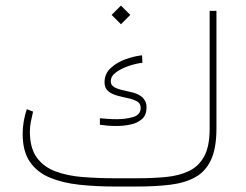

<svg xmlns="http://www.w3.org/2000/svg" viewBox="-20 -683 901 703"><path d="M422.9 -662.6 457 -628.4 422.9 -594.2 388.7 -628.4ZM402.8 -30.3H480Q538.6 -30.3 587.4 -34.9Q636.2 -39.6 672.1 -56.9Q708 -74.2 727.8 -110.8Q747.6 -147.5 747.6 -211.4V-643.1H772.5V-212.9Q772.5 -140.6 752.7 -97.9Q732.9 -55.2 695.1 -34.2Q657.2 -13.2 603 -6.6Q548.8 0 480 0H402.8Q332 0 270.5 -6.6Q209 -13.2 162.4 -32.7Q115.7 -52.2 89.4 -90.6Q63 -128.9 63 -192.9Q63 -237.8 78.1 -283.2L101.1 -274.4Q96.7 -255.9 93 -237.5Q89.4 -219.2 89.4 -201.2Q89.4 -141.1 114.5 -106.4Q139.6 -71.8 183.3 -55.4Q227.1 -39.1 283.7 -34.7Q340.3 -30.3 402.8 -30.3ZM345.7 -250Q358.4 -249 374.8 -247.8Q391.1 -246.6 407.7 -246.6Q440.4 -246.6 467.8 -254.6Q495.1 -262.7 495.1 -288.1Q495.1 -304.2 481.7 -311.8Q468.3 -319.3 448.5 -323.5Q428.7 -327.6 408.9 -333Q389.2 -338.4 376 -349.4Q362.8 -360.4 362.8 -381.8Q362.8 -413.1 385.3 -433.8Q407.7 -454.6 439.7 -466.1Q471.7 -477.5 500 -480.5L501.5 -453.1Q481.4 -451.2 454.1 -442.4Q426.8 -433.6 406.2 -419.2Q385.7 -404.8 385.7 -385.3Q385.7 -371.1 398.2 -364Q410.6 -356.9 429 -353Q447.3 -349.1 466.3 -344.2Q485.4 -339.4 499 -328.6Q506.8 -322.3 511.7 -312.7Q516.6 -303.2 516.6 -290Q516.6 -262.7 501 -248Q485.4 -233.4 460 -227.5Q434.6 -221.7 406.2 -221.7Q376 -221.7 345.7 -226.1Z"/></svg>

Font: Vazirmatn UI FD Thin
Style: Regular
Weight: 100
Designer: Saber Rastikerdar
Foundry: Saber Rastikerdar
Version: Version 33.003